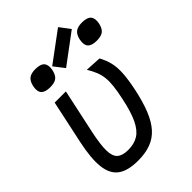

<svg xmlns="http://www.w3.org/2000/svg" viewBox="-266 -1069 1212 1212"><g transform="rotate(-45 340.0 -463.0)"><path d="M240 14Q149 14 102 -20.5Q55 -55 46.5 -130.5Q38 -206 64 -328L126 -618H226L162 -320Q142 -226 143 -173.5Q144 -121 168.5 -99.5Q193 -78 243 -78Q298 -78 335 -101.5Q372 -125 398.5 -180.5Q425 -236 445 -332Q457 -388 461.5 -428Q466 -468 462.5 -499.5Q459 -531 447.5 -559.5Q436 -588 416 -621L523 -615Q545 -576 554.5 -536Q564 -496 561 -444.5Q558 -393 542 -316Q523 -226 497.5 -163Q472 -100 437 -61Q402 -22 353.5 -4Q305 14 240 14ZM591 -706Q546 -706 528.5 -726Q511 -746 520 -789Q528 -824 547.5 -839Q567 -854 605 -854Q651 -854 668 -834Q685 -814 677 -773Q669 -736 649.5 -721Q630 -706 591 -706ZM175 -706Q130 -706 112.5 -726Q95 -746 104 -789Q112 -824 131.5 -839Q151 -854 189 -854Q235 -854 252 -834Q269 -814 261 -773Q253 -736 233.5 -721Q214 -706 175 -706ZM331 -721 277 -791 478 -940 531 -870Z"/></g></svg>

Font: Victor Mono Thin
Style: Italic
Weight: 100
Italic angle: -12°
Monospace: yes
Designer: Rune Bjørnerås
Version: Version 1.561;gftools[0.9.30]